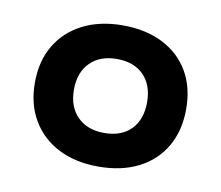

<svg xmlns="http://www.w3.org/2000/svg" viewBox="-49 -772 519 450"><g transform="rotate(10 210.5 -547.0)"><path d="M210 -379Q156 -379 115.5 -399.5Q75 -420 52.5 -458Q30 -496 30 -547Q30 -599 52.5 -636.5Q75 -674 115.5 -694.5Q156 -715 210 -715Q265 -715 305.5 -694.5Q346 -674 368 -636.5Q390 -599 390 -547Q390 -496 368 -458Q346 -420 305.5 -399.5Q265 -379 210 -379ZM210 -459Q251 -459 274 -482.5Q297 -506 297 -547Q297 -588 274 -611.5Q251 -635 210 -635Q170 -635 146.5 -611.5Q123 -588 123 -547Q123 -506 146.5 -482.5Q170 -459 210 -459Z"/></g></svg>

Font: Nunito Sans 7pt SemiExpanded
Style: Bold
Weight: 700
Width: 6
Designer: Vernon Adams
Foundry: Vernon Adams
Version: Version 3.101;gftools[0.9.27]